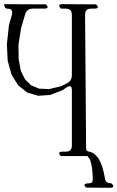

<svg xmlns="http://www.w3.org/2000/svg" viewBox="-35 -769 564 923"><path d="M257.8 -18.6Q237.3 -40 266.6 -40H281.2Q310.5 -40 310.5 -69.3V-335.9Q310.5 -365.2 286.1 -349.6L266.6 -335.9L206.1 -312.5L148.4 -308.6L95.7 -324.2L51.8 -359.4L20.5 -410.2L2 -476.6L-2 -554.7L7.8 -646.5L22.5 -699.2Q29.3 -727.5 0 -727.5Q-14.6 -727.5 -14.6 -749L185.5 -748Q206.1 -727.5 176.8 -727.5H123Q93.8 -727.5 85.9 -700.2L66.4 -633.8L53.7 -552.7L54.7 -483.4L65.4 -427.7L85.9 -386.7L115.2 -358.4L153.3 -342.8L201.2 -340.8L258.8 -354.5L284.2 -367.2Q310.5 -378.9 310.5 -408.2V-698.2Q310.5 -727.5 281.2 -727.5H257.8Q237.3 -749 266.6 -749L426.8 -748Q447.3 -727.5 418 -727.5H403.3Q374 -727.5 374 -699.2L378.9 -56.6Q378.9 -41 394.5 -40L411.1 -34.2L425.8 -22.5L438.5 -7.8L448.2 11.7L457 34.2L463.9 60.5L469.7 88.9Q471.7 112.3 501 112.3Q521.5 133.8 492.2 133.8L378.9 132.8Q358.4 112.3 392.6 112.3Q411.1 112.3 411.1 93.8L410.2 68.4L408.2 45.9L405.3 26.4L401.4 10.7L397.5 -2L385.7 -18.6Z"/></svg>

Font: B2 Hana
Style: Regular
Weight: 500
Version: 2020-08-05; (max)